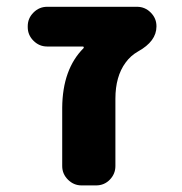

<svg xmlns="http://www.w3.org/2000/svg" viewBox="-20 -569 540 571"><path d="M222.7 -17.6Q199.2 -17.6 182.1 -34.7Q165 -51.8 165 -75.2V-249Q166 -363.3 228.5 -425.8Q229.5 -426.8 229 -428.7Q228.5 -430.7 226.6 -430.7H120.1Q96.7 -430.7 79.6 -447.8Q62.5 -464.8 62.5 -488.3V-491.2Q62.5 -514.6 79.6 -531.7Q96.7 -548.8 120.1 -548.8H387.7Q411.1 -548.8 428.2 -531.7Q445.3 -514.6 445.3 -491.2V-490.2Q445.3 -446.3 390.6 -416Q368.2 -403.3 353.5 -382.8Q323.2 -341.8 323.2 -275.4V-75.2Q323.2 -51.8 306.6 -34.7Q290 -17.6 265.6 -17.6Z"/></svg>

Font: Rounded Mgen+ 2m bold
Style: Bold
Weight: 700
Designer: [Source Han Sans]
Ryoko NISHIZUKA  (kana & ideographs); Paul D. Hunt (Latin, Greek & Cyrillic); Wenlong ZHANG  (bopomofo
Version: Version 1.059.20150602